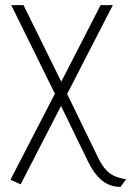

<svg xmlns="http://www.w3.org/2000/svg" viewBox="-20 -520 517 752"><path d="M366 101 243 -152 422 -500H374L220 -200L72 -500H24L195 -153L21 184L61 202L219 -105L326 115Q342 147 361 169Q380 191 402.5 201.5Q425 212 452 212L474 182Q448 178 428.5 169.5Q409 161 394 144Q379 127 366 101Z"/></svg>

Font: Advent Pro Light
Style: Regular
Weight: 300
Version: Version 3.000